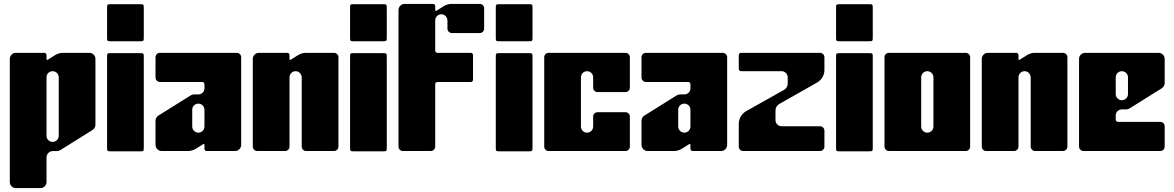

<svg xmlns="http://www.w3.org/2000/svg" viewBox="-20 -770 5988 979"><path d="M61.1 189.1H185.9C203.2 189.1 217.2 175.1 217.2 157.9V33.2C217.2 16 231.1 0.4 248.3 0.4H270.6C276.5 0.4 282.1 -1.2 287.1 -4.3L452 -107.4C461.1 -113.1 466.7 -123.1 466.7 -133.8V-469.4C466.7 -486.6 452.8 -500.6 435.5 -500.6H301C286.9 -500.6 273.2 -496.6 261.3 -489.2L222.8 -465.2C220.4 -463.6 217.1 -465.4 217.1 -468.3V-489.4C217.1 -495.6 212.1 -500.6 205.9 -500.6H61.1C43.9 -500.6 30 -486.6 30 -469.4V157.9C30 175.1 43.9 189.1 61.1 189.1ZM217.2 -375.8C217.2 -393 231.1 -407 248.3 -407C256.9 -407 264.7 -403.5 270.4 -397.9C272.5 -395.7 274.3 -393.3 275.8 -390.7C276.7 -388.9 277.5 -387 278.1 -385.1C278.8 -383.2 279.1 -381.1 279.4 -379C279.4 -378 279.5 -376.9 279.5 -375.8V-77.6C279.5 -60.4 265.6 -46.5 248.4 -46.4C239.8 -46.4 232 -49.9 226.3 -55.5C220.7 -61.2 217.2 -69 217.2 -77.6Z M526 -476.5V-20.8C526 1.6 526 1.6 548.5 1.6H690.7C713.2 1.6 713.2 1.6 713.2 -20.8V-476.5C713.2 -499 713.2 -499 690.7 -499H548.5C526 -499 526 -499 526 -476.5ZM526 -726.1V-582.1C526 -559.6 526 -559.6 548.5 -559.6H690.7C713.2 -559.6 713.2 -559.6 713.2 -582.1V-726.1C713.2 -748.6 713.2 -748.6 690.7 -748.6H548.5C526 -748.6 526 -748.6 526 -726.1Z M1187.2 -500.6H795.5C783 -500.6 773 -490.6 773 -478.1V-374.4C773 -372.8 773.2 -371.3 773.5 -369.9C775.5 -359.6 784.6 -351.9 795.5 -351.9H1011.3C1017.5 -351.9 1022.5 -346.9 1022.5 -340.7V-319.6C1022.5 -302.4 1008.6 -288.5 991.4 -288.5H969.1C963.3 -288.5 957.5 -286.8 952.6 -283.7L787.7 -180.7C778.6 -175 773 -164.9 773 -154.2V-31.2C773 -14 787 0 804.2 0H938.7C952.8 0 966.5 -4 978.4 -11.4L1016.8 -35.4C1019.3 -37 1022.5 -35.2 1022.5 -32.3V-11.2C1022.5 -5 1027.5 0 1033.8 0H1178.5C1195.8 0 1209.7 -14 1209.7 -31.2V-478.2C1209.7 -490.6 1199.7 -500.6 1187.2 -500.6ZM1022.5 -124.8C1022.5 -107.6 1008.6 -93.6 991.4 -93.6C982.8 -93.6 975 -97.1 969.3 -102.7C963.7 -108.4 960.2 -116.2 960.2 -124.8V-210.4C960.2 -227.7 974.1 -241.6 991.3 -241.6H991.5C1008.7 -241.6 1022.5 -227.6 1022.5 -210.4V-124.8Z M1433.7 0C1446.1 0 1456.2 -10 1456.2 -22.5V-375.8C1456.2 -384.4 1459.7 -392.2 1465.3 -397.9C1471.4 -403.9 1479.9 -407.6 1489.4 -407C1506.1 -405.9 1518.5 -391.2 1518.5 -374.5V-22.5C1518.5 -10.1 1528.6 0 1541 0H1683.2C1695.6 0 1705.7 -10 1705.7 -22.5V-478.2C1705.7 -490.5 1695.6 -500.6 1683.2 -500.6H1540C1526 -500.6 1512.2 -496.6 1500.3 -489.2L1461.9 -465.2C1459.4 -463.6 1456.2 -465.4 1456.2 -468.3V-489.4C1456.2 -495.6 1451.1 -500.6 1444.9 -500.6H1300.2C1282.9 -500.6 1269 -486.6 1269 -469.4V-22.5C1269 -10.1 1279.1 0 1291.5 0H1433.7Z M1765 -476.5V-20.8C1765 1.6 1765 1.6 1787.5 1.6H1929.7C1952.2 1.6 1952.2 1.6 1952.2 -20.8V-476.5C1952.2 -499 1952.2 -499 1929.7 -499H1787.5C1765 -499 1765 -499 1765 -476.5ZM1765 -726.1V-582.1C1765 -559.6 1765 -559.6 1787.5 -559.6H1929.7C1952.2 -559.6 1952.2 -559.6 1952.2 -582.1V-726.1C1952.2 -748.6 1952.2 -748.6 1929.7 -748.6H1787.5C1765 -748.6 1765 -748.6 1765 -726.1Z M2426.2 -750.1H2283C2269 -750.1 2255.2 -746.2 2243.3 -738.8L2204.8 -714.7C2202.4 -713.2 2199.2 -715 2199.2 -717.9V-738.9C2199.2 -745.1 2194.1 -750.1 2187.9 -750.1H2043.2C2025.9 -750.1 2012 -736.1 2012 -718.9V-22.5C2012 -14.3 2016.3 -7.2 2022.8 -3.2C2026.2 -1.2 2030.2 0 2034.5 0H2176.7C2189.1 0 2199.1 -10 2199.1 -22.5V-340.7C2199.1 -346.9 2204.2 -351.9 2210.4 -351.9H2380.7C2386.9 -351.9 2391.9 -357 2391.9 -363.2V-489.4C2391.9 -495.6 2386.9 -500.6 2380.7 -500.6H2210.4C2204.2 -500.6 2199.1 -505.6 2199.1 -511.8V-666.1C2199.1 -674.7 2202.7 -682.5 2208.3 -688.1C2214.3 -694.2 2222.9 -697.8 2232.4 -697.2C2249 -696.2 2261.5 -681.4 2261.5 -664.8V-623.9C2261.5 -611.5 2271.6 -601.5 2284 -601.5H2426.2C2438.6 -601.5 2448.6 -611.5 2448.6 -623.9V-727.7C2448.6 -740.1 2438.6 -750.1 2426.2 -750.1Z M2508 -476.5V-20.8C2508 1.6 2508 1.6 2530.5 1.6H2672.7C2695.2 1.6 2695.2 1.6 2695.2 -20.8V-476.5C2695.2 -499 2695.2 -499 2672.7 -499H2530.5C2508 -499 2508 -499 2508 -476.5ZM2508 -726.1V-582.1C2508 -559.6 2508 -559.6 2530.5 -559.6H2672.7C2695.2 -559.6 2695.2 -559.6 2695.2 -582.1V-726.1C2695.2 -748.6 2695.2 -748.6 2672.7 -748.6H2530.5C2508 -748.6 2508 -748.6 2508 -726.1Z M3191.7 -322.8V-478.2C3191.7 -490.5 3181.6 -500.6 3169.2 -500.6H2777.5C2765.1 -500.6 2755 -490.5 2755 -478.2V-22.5C2755 -10.1 2765 0 2777.5 0H3169.2C3181.6 0 3191.7 -10 3191.7 -22.5V-175.5C3191.7 -187.9 3181.6 -198 3169.2 -198H3027C3014.6 -198 3004.5 -187.9 3004.5 -175.5V-124.8C3004.5 -107.5 2990.6 -93.6 2973.3 -93.6C2956.1 -93.6 2942.2 -107.5 2942.2 -124.8V-375.8C2942.2 -393.1 2956.1 -407 2973.3 -407C2990.6 -407 3004.5 -393.1 3004.5 -375.8V-322.8C3004.5 -310.4 3014.6 -300.4 3027 -300.4H3169.2C3181.6 -300.4 3191.7 -310.4 3191.7 -322.8Z M3665.2 -500.6H3273.5C3261 -500.6 3251 -490.6 3251 -478.1V-374.4C3251 -372.8 3251.2 -371.3 3251.5 -369.9C3253.5 -359.6 3262.6 -351.9 3273.5 -351.9H3489.3C3495.5 -351.9 3500.5 -346.9 3500.5 -340.7V-319.6C3500.5 -302.4 3486.6 -288.5 3469.4 -288.5H3447.1C3441.3 -288.5 3435.5 -286.8 3430.6 -283.7L3265.7 -180.7C3256.6 -175 3251 -164.9 3251 -154.2V-31.2C3251 -14 3265 0 3282.2 0H3416.7C3430.8 0 3444.5 -4 3456.4 -11.4L3494.8 -35.4C3497.3 -37 3500.5 -35.2 3500.5 -32.3V-11.2C3500.5 -5 3505.5 0 3511.8 0H3656.5C3673.8 0 3687.7 -14 3687.7 -31.2V-478.2C3687.7 -490.6 3677.7 -500.6 3665.2 -500.6ZM3500.5 -124.8C3500.5 -107.6 3486.6 -93.6 3469.4 -93.6C3460.8 -93.6 3453 -97.1 3447.3 -102.7C3441.7 -108.4 3438.2 -116.2 3438.2 -124.8V-210.4C3438.2 -227.7 3452.1 -241.6 3469.3 -241.6H3469.5C3486.7 -241.6 3500.5 -227.6 3500.5 -210.4V-124.8Z M3965.3 -126.3C3948.1 -126.3 3934.2 -140.3 3934.2 -157.5V-206.9C3934.2 -220.5 3941.4 -232.9 3953.2 -239.6L4145.5 -348.7C4169.1 -361.9 4183.7 -385.9 4183.7 -413V-478.1C4183.7 -490.5 4173.6 -500.6 4161.2 -500.6H3758.2C3752 -500.6 3747 -495.6 3747 -489.4V-418.2C3747 -412 3752 -407 3758.2 -407H3965.3C3982.6 -407 3996.5 -393 3996.5 -375.8V-344.2C3996.5 -330.6 3989.2 -318.2 3977.4 -311.5L3785.2 -203.5C3761.6 -190.2 3747 -165.3 3747 -138.2V-22.5C3747 -10 3757 0 3769.5 0H4161.2C4173.6 0 4183.7 -10 4183.7 -22.5V-103.8C4183.7 -116.2 4173.6 -126.3 4161.2 -126.3H3965.3Z M4243 -476.5V-20.8C4243 1.6 4243 1.6 4265.5 1.6H4407.7C4430.2 1.6 4430.2 1.6 4430.2 -20.8V-476.5C4430.2 -499 4430.2 -499 4407.7 -499H4265.5C4243 -499 4243 -499 4243 -476.5ZM4243 -726.1V-582.1C4243 -559.6 4243 -559.6 4265.5 -559.6H4407.7C4430.2 -559.6 4430.2 -559.6 4430.2 -582.1V-726.1C4430.2 -748.6 4430.2 -748.6 4407.7 -748.6H4265.5C4243 -748.6 4243 -748.6 4243 -726.1Z M4904.2 -500.6H4512.5C4500 -500.6 4490 -490.5 4490 -478.2V-22.5C4490 -10.1 4500 0 4512.5 0H4904.2C4916.6 0 4926.7 -10.1 4926.7 -22.5V-478.2C4926.7 -490.5 4916.6 -500.6 4904.2 -500.6ZM4739.5 -124.8C4739.5 -107.5 4725.6 -93.6 4708.3 -93.6C4699.7 -93.6 4691.9 -97.1 4686.3 -102.7C4680.6 -108.4 4677.1 -116.2 4677.1 -124.8V-375.8C4677.1 -393.1 4691.1 -407 4708.3 -407C4717 -407 4724.8 -403.5 4730.4 -397.9C4736 -392.2 4739.5 -384.5 4739.5 -375.8Z M5150.7 0C5163.1 0 5173.2 -10 5173.2 -22.5V-375.8C5173.2 -384.4 5176.7 -392.2 5182.3 -397.9C5188.4 -403.9 5196.9 -407.6 5206.4 -407C5223.1 -405.9 5235.5 -391.2 5235.5 -374.5V-22.5C5235.5 -10.1 5245.6 0 5258 0H5400.2C5412.6 0 5422.7 -10 5422.7 -22.5V-478.2C5422.7 -490.5 5412.6 -500.6 5400.2 -500.6H5257C5243 -500.6 5229.2 -496.6 5217.3 -489.2L5178.9 -465.2C5176.4 -463.6 5173.2 -465.4 5173.2 -468.3V-489.4C5173.2 -495.6 5168.1 -500.6 5161.9 -500.6H5017.2C4999.9 -500.6 4986 -486.6 4986 -469.4V-22.5C4986 -10.1 4996.1 0 5008.5 0H5150.7Z M5896.2 0C5908.6 0 5918.7 -10 5918.7 -22.5V-126.2C5918.7 -138.6 5908.6 -148.7 5896.2 -148.7H5680.4C5674.2 -148.7 5669.1 -153.7 5669.1 -159.9V-181C5669.1 -198.2 5683.1 -212.2 5700.3 -212.2H5722.6C5728.4 -212.2 5734.1 -213.8 5739.1 -216.9L5904 -320C5913.1 -325.7 5918.7 -335.7 5918.7 -346.5V-469.4C5918.7 -486.7 5904.7 -500.6 5887.5 -500.6H5513.2C5496 -500.6 5482 -486.7 5482 -469.4V-22.5C5482 -10.1 5492 0 5504.5 0H5896.2ZM5669.1 -375.8C5669.1 -393.1 5683.1 -407 5700.3 -407C5717.6 -407 5731.5 -393.1 5731.5 -375.8V-290.2C5731.5 -273 5717.6 -259 5700.4 -259C5683.1 -259 5669.1 -273 5669.1 -290.2V-375.8Z"/></svg>

Font: Gridlock
Style: Regular
Weight: 400
Designer: Abhik Krishna Ghosh
Version: Version 001.000